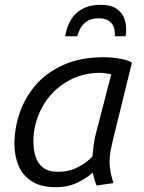

<svg xmlns="http://www.w3.org/2000/svg" viewBox="-20 -767 600 799"><path d="M212 12Q151 12 113 -12Q75 -36 57.5 -77Q40 -118 40 -168Q40 -232 61.5 -296Q83 -360 128 -412.5Q173 -465 244 -497Q315 -529 413 -529Q427 -529 449 -527Q471 -525 493.5 -520Q516 -515 529 -506L450 -185Q444 -160 440 -139Q436 -118 436 -93Q436 -73 440 -52Q444 -31 452 -5L382 5Q377 -7 373.5 -19.5Q370 -32 366 -49Q344 -28 304 -8Q264 12 212 12ZM222 -52Q267 -52 304.5 -71.5Q342 -91 365 -116Q366 -133 369 -156.5Q372 -180 376 -199L443 -458Q439 -459 422.5 -461.5Q406 -464 398 -464Q335 -464 284 -440.5Q233 -417 196 -377Q159 -337 139 -285.5Q119 -234 119 -178Q119 -146 127.5 -117Q136 -88 158.5 -70Q181 -52 222 -52ZM251 -616Q258 -657 276 -686Q294 -715 324.5 -731Q355 -747 398 -747Q440 -747 463.5 -731.5Q487 -716 496 -693Q505 -670 505 -646Q505 -639 504.5 -631.5Q504 -624 502 -616H457Q458 -618 458 -620Q458 -622 458 -626Q458 -657 440.5 -674Q423 -691 391 -691Q359 -691 340.5 -677.5Q322 -664 313.5 -646.5Q305 -629 301 -616Z"/></svg>

Font: Ubuntu Sans Mono
Style: Italic
Weight: 400
Italic angle: -13.5°
Monospace: yes
Designer: Dalton Maag Ltd
Foundry: Dalton Maag Ltd
Version: Version 1.006